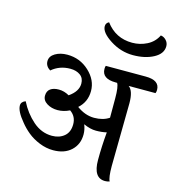

<svg xmlns="http://www.w3.org/2000/svg" viewBox="-130 -1025 1040 1140"><g transform="rotate(15 389.5 -454.5)"><path d="M381 -882Q381 -902 400 -911Q461 -829 563 -829Q611 -829 653.5 -850.5Q696 -872 717 -915Q736 -913 750.5 -897.5Q765 -882 765 -861Q765 -815 713 -787Q661 -759 586.5 -759Q512 -759 446.5 -801Q381 -843 381 -882ZM641 -478 636 -91Q636 -19 648 1Q635 6 620 6Q548 6 548 -104Q548 -190 556 -276Q526 -269 490.5 -269Q455 -269 414 -288Q426 -258 426 -228Q426 -167 385 -129Q344 -91 275 -91Q232 -91 190 -108Q148 -125 117.5 -150Q87 -175 64 -204Q16 -261 16 -297Q16 -320 43 -330Q76 -264 128.5 -218Q181 -172 246 -172Q291 -172 321 -197Q351 -222 351 -270.5Q351 -319 312 -346Q276 -328 238.5 -328Q201 -328 173 -345.5Q145 -363 145 -391.5Q145 -420 164 -434Q183 -448 216 -448Q249 -448 280 -430Q335 -468 335 -516Q335 -550 311 -567.5Q287 -585 250 -585Q184 -585 136 -544Q106 -563 106 -593.5Q106 -624 137 -642.5Q168 -661 211 -661Q289 -661 345.5 -608.5Q402 -556 402 -488.5Q402 -421 353 -378Q405 -340 460 -340Q515 -340 552 -365V-484Q552 -556 539 -576H531Q445 -576 445 -637Q445 -650 448 -656H693Q779 -656 779 -597Q779 -584 775 -576H610Q641 -554 641 -478Z"/></g></svg>

Font: Laila Medium
Style: Regular
Weight: 500
Designer: Hitesh Malaviya
Foundry: Indian Type Foundry
Version: Version 1.302;PS 1.0;hotconv 1.0.78;makeotf.lib2.5.61930; tt